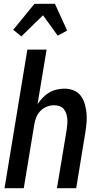

<svg xmlns="http://www.w3.org/2000/svg" viewBox="-20 -998 540 1018"><path d="M93 -805 50 -840 163 -978H271L336 -836L286 -809L208 -917ZM4 0 125 -735H227L179 -445Q190 -463 206 -479.5Q222 -496 240.5 -507Q259 -518 280 -523Q301 -528 321 -528Q347 -528 370 -519Q393 -510 407.5 -491Q422 -472 429 -448.5Q436 -425 438.5 -400.5Q441 -376 439 -350Q437 -324 433 -299L384 0H282L334 -313Q336 -327 337 -342Q338 -357 336.5 -371Q335 -385 330.5 -398Q326 -411 317 -421Q308 -431 294.5 -435.5Q281 -440 267 -440Q248 -440 228.5 -432.5Q209 -425 194.5 -410Q180 -395 172.5 -376.5Q165 -358 162 -339L106 0Z"/></svg>

Font: Iosevka Curly Semibold
Style: Italic
Weight: 600
Italic angle: -9°
Monospace: yes
Designer: Belleve Invis
Foundry: Belleve Invis
Version: Version 22.1.2; ttfautohint (v1.8.4)